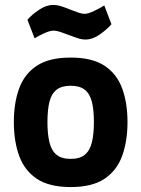

<svg xmlns="http://www.w3.org/2000/svg" viewBox="-20 -745 572 777"><path d="M266 12Q179 12 129 -21.5Q79 -55 57.5 -114.5Q36 -174 36 -251Q36 -328 57.5 -387Q79 -446 129 -479Q179 -512 266 -512Q353 -512 403 -479Q453 -446 474.5 -387Q496 -328 496 -251Q496 -174 474.5 -114.5Q453 -55 403 -21.5Q353 12 266 12ZM266 -102Q303 -102 323.5 -119Q344 -136 352 -169.5Q360 -203 360 -251Q360 -300 352 -332.5Q344 -365 323.5 -381.5Q303 -398 266 -398Q229 -398 208.5 -381.5Q188 -365 180 -332.5Q172 -300 172 -251Q172 -203 180 -169.5Q188 -136 208.5 -119Q229 -102 266 -102ZM326 -585Q310 -585 291 -591.5Q272 -598 254 -605Q238 -611 223.5 -616Q209 -621 197 -621Q182 -621 159 -610.5Q136 -600 120 -590L91 -665Q108 -685 137.5 -705Q167 -725 195 -725Q212 -725 231.5 -718.5Q251 -712 270 -704Q286 -698 299 -693.5Q312 -689 322 -689Q336 -689 360.5 -700.5Q385 -712 402 -723L431 -647Q414 -627 384.5 -606Q355 -585 326 -585Z"/></svg>

Font: Titillium Web SemiBold
Style: Regular
Weight: 600
Designer: Mohamed Gaber, Accademia di Belle Arti di Urbino
Foundry: Kief Type Foundry, Accademia di Belle Arti di Urbino
Version: Version 3.000; ttfautohint (v1.8.4)